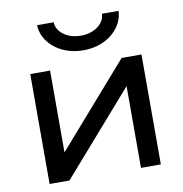

<svg xmlns="http://www.w3.org/2000/svg" viewBox="-80 -792 827 867"><g transform="rotate(-10 333.0 -358.0)"><path d="M334 -568C451 -568 520 -647 520 -716H444C444 -676 402 -635 334 -635C266 -635 223 -676 223 -716H147C147 -647 216 -568 334 -568ZM169 -129V-504H78V0H169L497 -375V0H588V-504H497Z"/></g></svg>

Font: Hibana SubMedium
Style: Regular
Weight: 500
Width: 6
Designer: pygmalion
Foundry: ybstudio
Version: Version 0.930;hotconv 1.0.109;makeotfexe 2.5.65596